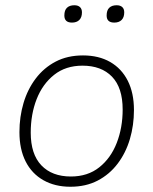

<svg xmlns="http://www.w3.org/2000/svg" viewBox="-20 -703 584 731"><path d="M248 8Q189 8 145 -17Q101 -42 77.5 -88.5Q54 -135 54 -200Q54 -258 69.5 -310.5Q85 -363 116 -404Q147 -445 192 -468.5Q237 -492 296 -492Q356 -492 399.5 -467Q443 -442 466.5 -395.5Q490 -349 490 -284Q490 -226 474.5 -173.5Q459 -121 428 -80Q397 -39 352 -15.5Q307 8 248 8ZM250 -31Q314 -31 358 -66Q402 -101 424.5 -159Q447 -217 447 -286Q447 -369 406.5 -411Q366 -453 294 -453Q230 -453 186 -418Q142 -383 119.5 -325.5Q97 -268 97 -198Q97 -116 137.5 -73.5Q178 -31 250 -31ZM415 -617Q386 -617 386 -644Q386 -664 396 -673.5Q406 -683 424 -683Q438 -683 445.5 -676Q453 -669 453 -656Q453 -637 443 -627Q433 -617 415 -617ZM254 -617Q225 -617 225 -644Q225 -664 235 -673.5Q245 -683 263 -683Q277 -683 284.5 -676Q292 -669 292 -656Q292 -637 282 -627Q272 -617 254 -617Z"/></svg>

Font: Nunito Variable Extra Light
Style: Italic
Weight: 200
Italic angle: -9°
Designer: Vernon Adams
Foundry: Vernon Adams
Version: Version 3.602